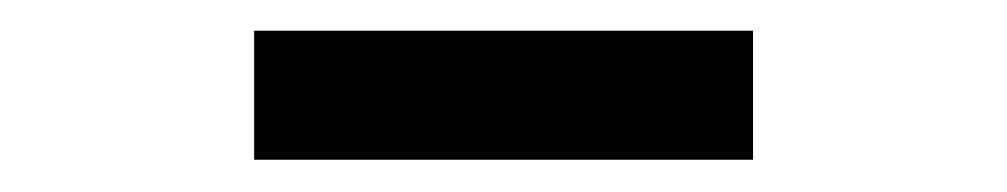

<svg xmlns="http://www.w3.org/2000/svg" viewBox="-20 -772 640 122"><path d="M141.5 -670.5V-752.5H458.5V-670.5Z"/></svg>

Font: Google Sans Code
Style: Regular
Weight: 400
Monospace: yes
Designer: Google Sans Code Authors
Foundry: Google LLC
Version: Version 6.000